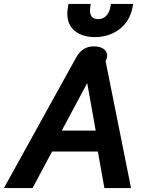

<svg xmlns="http://www.w3.org/2000/svg" viewBox="-26 -953 760 973"><path d="M359 -660Q391 -718 448 -718Q480 -718 498.5 -705.5Q517 -693 517 -671Q517 -661 513.5 -653.5Q510 -646 509 -644L638 0H503L470 -185H238L139 0H-6ZM459 -291 416 -532 287 -291ZM315 -886Q315 -896 319 -922L321 -933H434L432 -921Q430 -907 430 -901Q430 -856 471 -856Q496 -856 512.5 -873Q529 -890 534 -921L536 -933H649L647 -922Q633 -845 579.5 -805Q526 -765 455 -765Q393 -765 354 -795.5Q315 -826 315 -886Z"/></svg>

Font: Niramit
Style: Bold Italic
Weight: 700
Italic angle: -10°
Designer: Katatrad Aksorn Co.,Ltd.
Foundry: Cadson Demak Co.,Ltd.
Version: Version 1.001; ttfautohint (v1.6)